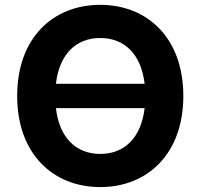

<svg xmlns="http://www.w3.org/2000/svg" viewBox="-20 -757 822 787"><path d="M731.5 -363.6C731.5 -601.6 583.8 -737.2 391 -737.2C197.1 -737.2 50.4 -601.6 50.4 -363.6C50.4 -126.8 197.1 9.9 391 9.9C583.8 9.9 731.5 -125.7 731.5 -363.6ZM209.2 -313.9H572.8C558.6 -191.8 489.7 -126.1 391 -126.1C291.9 -126.1 223.4 -191.8 209.2 -313.9ZM209.2 -413.4C223.4 -535.5 291.9 -601.2 391 -601.2C489.7 -601.2 558.6 -535.5 572.8 -413.4Z"/></svg>

Font: Magic Ui Pro
Style: Bold
Weight: 700
Designer: Stefan Endress, Andreas Faust
Version: Version 1.000;FEAKit 1.0